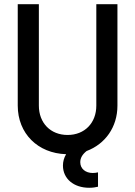

<svg xmlns="http://www.w3.org/2000/svg" viewBox="-20 -720 640 909"><path d="M536 -700H436V-220C436 -138 381 -81 300 -81C219 -81 164 -138 164 -220V-700H64V-220C64 -88 159 6 293 10C283 27 278 45 278 64C278 126 329 169 402 169C418 169 433 167 444 164V96C436 98 427 99 419 99C385 99 360 79 360 48C360 28 370 11 390 -5C478 -38 536 -118 536 -220Z"/></svg>

Font: CommitMono
Style: 500Regular
Weight: 500
Monospace: yes
Designer: Eigil Nikolajsen
Foundry: Eigil Nikolajsen
Version: Version 1.143